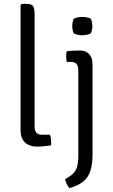

<svg xmlns="http://www.w3.org/2000/svg" viewBox="-20 -755 586 994"><path d="M238.5 -57.5Q241.5 -49.5 243.2 -39Q245 -28.5 245 -17.5Q245 -13.5 244.8 -9.5Q244.5 -5.5 243.5 -2Q229 0 207.8 2Q186.5 4 170.5 4Q133 4 109.8 -17.2Q86.5 -38.5 86.5 -79V-729L92.5 -735H119.5Q144.5 -735 151.8 -722.2Q159 -709.5 159 -684.5V-99.5Q159 -57.5 196.5 -57.5ZM459 43.5Q459 96 447.8 130Q436.5 164 410.5 185Q384.5 206 340 219Q332.5 211 326.5 199.5Q320.5 188 316.5 172.5Q344.5 157.5 359.2 142.8Q374 128 379.8 106Q385.5 84 385.5 48.5V-386Q385.5 -413.5 376.5 -424Q367.5 -434.5 344 -434.5H325.5Q322.5 -449 322.5 -462Q322.5 -469 323.2 -475.2Q324 -481.5 325.5 -489.5Q343 -492 360 -492.8Q377 -493.5 386.5 -493.5H395.5Q425 -493.5 442 -474.5Q459 -455.5 459 -422ZM354 -620Q354 -629.5 356 -640.2Q358 -651 361.5 -657.5Q368.5 -662 381.5 -664.8Q394.5 -667.5 406 -667.5Q416.5 -667.5 430.5 -664.8Q444.5 -662 450.5 -657.5Q454 -651 456 -640.2Q458 -629.5 458 -620Q458 -611 456 -600.2Q454 -589.5 450.5 -583Q445.5 -578.5 431 -575.5Q416.5 -572.5 406 -572.5Q394.5 -572.5 381.5 -575.2Q368.5 -578 361.5 -583Q358 -589.5 356 -600.2Q354 -611 354 -620Z"/></svg>

Font: Signika Light Light
Style: Regular
Weight: 300
Version: Version 2.001